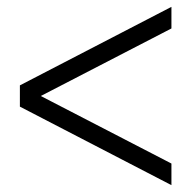

<svg xmlns="http://www.w3.org/2000/svg" viewBox="-20 -622 558 560"><path d="M480 -82 38 -311V-373L480 -602V-539L70 -327V-357L480 -145Z"/></svg>

Font: Platypi Light SemiBold
Style: Regular
Weight: 600
Version: Version 1.200